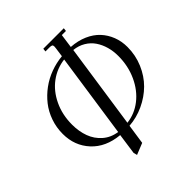

<svg xmlns="http://www.w3.org/2000/svg" viewBox="-268 -1032 1417 1417"><g transform="rotate(-45 440.5 -323.5)"><path d="M68.8 -298.8Q68.8 -366.2 90.3 -427.7Q111.8 -489.3 149.7 -537.4Q187.5 -585.4 237.8 -622.3Q288.1 -659.2 347.7 -681.2Q407.2 -703.1 470.2 -709L480 -779.8Q481.9 -793.5 481.9 -798.8Q481.9 -811.5 475.3 -815.7Q468.8 -819.8 450.2 -819.8H409.2L412.1 -845.2H626L623 -819.8H580.1L564.9 -710.9Q634.3 -706.5 690.7 -681.9Q747.1 -657.2 783.9 -617.7Q820.8 -578.1 840.8 -526.4Q860.8 -474.6 860.8 -415Q860.8 -329.1 828.1 -252.4Q795.4 -175.8 740.5 -121.3Q685.5 -66.9 612.5 -33Q539.6 1 460 6.8L437 162.1L347.2 198.2L339.8 169.9L362.8 6.8Q225.6 -5.9 147.2 -90.8Q68.8 -175.8 68.8 -298.8ZM166 -298.8Q166 -228 187.5 -169.4Q209 -110.8 255.6 -70.1Q302.2 -29.3 368.2 -20L464.8 -680.2Q381.3 -669.9 313.7 -620.1Q246.1 -570.3 206.1 -486.1Q166 -401.9 166 -298.8ZM464.8 -20Q548.3 -29.3 616.9 -83Q685.5 -136.7 725.8 -224.4Q766.1 -312 766.1 -416Q766.1 -466.8 753.4 -511.7Q740.7 -556.6 716.1 -593Q691.4 -629.4 651.9 -653.1Q612.3 -676.8 562 -682.1Z"/></g></svg>

Font: Dihjauti
Style: Bold Italic
Weight: 700
Italic angle: -9°
Designer: T. Christopher White
Version: Version 3.0.0